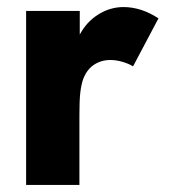

<svg xmlns="http://www.w3.org/2000/svg" viewBox="-20 -524 479 544"><path d="M54 -493H206V-426Q225 -462 258.5 -483Q292 -504 330 -504Q380 -504 429 -472L357 -336Q346 -343 328 -348.5Q310 -354 293 -354Q266 -354 245.5 -340Q225 -326 215 -298Q210 -283 207.5 -261.5Q205 -240 205 -199V0H54Z"/></svg>

Font: Hanken Grotesk Black
Style: Regular
Weight: 900
Designer: Alfredo Marco Pradil
Foundry: Hanken Design Co.
Version: Version 3.014